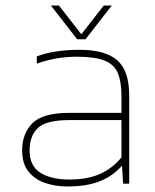

<svg xmlns="http://www.w3.org/2000/svg" viewBox="-20 -664 562 694"><path d="M259 -522 164 -644H193L274 -540L355 -644H384L289 -522ZM224 10Q179 10 142 -3Q105 -16 82.5 -44.5Q60 -73 60 -120Q60 -181 97 -218.5Q134 -256 230 -256H419V-317Q419 -368 406 -399.5Q393 -431 358 -445Q323 -459 258 -459Q218 -459 182 -452.5Q146 -446 113 -434V-460Q143 -472 183 -478Q223 -484 267 -484Q361 -484 404 -446Q447 -408 447 -319V0H425L421 -65Q387 -27 340 -8.5Q293 10 224 10ZM231 -15Q293 -15 338.5 -34Q384 -53 419 -95V-230H232Q147 -230 117 -201.5Q87 -173 87 -120Q87 -64 126 -39.5Q165 -15 231 -15Z"/></svg>

Font: Kanit Thin
Style: Regular
Weight: 250
Designer: Katatrad Team
Foundry: CadsonDemak
Version: Version 2.000; ttfautohint (v1.8.3)